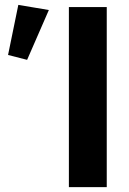

<svg xmlns="http://www.w3.org/2000/svg" viewBox="-20 -766 527 786"><path d="M262 0H417V-737H262ZM91 -521 180 -725 55 -746 13 -541Z"/></svg>

Font: Cheyenne Sans
Style: Bold
Weight: 700
Designer: The Public Sans project authors (U.S. Web Design System), Libre Franklin designed by Pablo Impallari and Rodrigo Fuenzal
Foundry: The Cheyenne Sans Project Authors
Version: Version 2.007